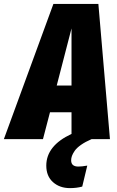

<svg xmlns="http://www.w3.org/2000/svg" viewBox="-78 -716 604 988"><path d="M393.1 0Q361.3 13.7 339.1 29.3Q316.9 44.9 306.6 59.8Q296.4 74.7 292.2 86.4Q288.1 98.1 288.1 108.9Q288.1 141.1 325.2 141.1Q342.8 141.1 371.1 136.2L345.2 244.1Q316.4 252 282.2 252Q229 252 194.6 221.2Q160.2 190.4 160.2 136.2Q160.2 33.7 290 -26.9V-138.2H179.2L143.1 0H-58.1L196.8 -695.8H428.2L487.8 0ZM213.9 -275.9H290V-569.8Z"/></svg>

Font: Fira Sans Compressed Heavy
Style: Italic
Weight: 900
Width: 3
Italic angle: -8°
Designer: Carrois Corporate & Edenspiekermann AG
Foundry: Carrois Corporate GbR & Edenspiekermann AG
Version: Version 4.203;PS 004.203;hotconv 1.0.88;makeotf.lib2.5.64775